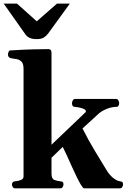

<svg xmlns="http://www.w3.org/2000/svg" viewBox="-41 -1023 693 1043"><path d="M40.5 0Q32.2 0 28.1 -7.3Q23.9 -14.6 23.9 -20Q23.9 -36.1 40 -38.1Q58.1 -39.6 72.5 -45.2Q86.9 -50.8 86.9 -64.5V-648.9Q86.9 -679.2 74.2 -689.9Q61.5 -700.7 44.4 -702.6Q27.3 -704.6 14.2 -708Q9.3 -710.4 5.9 -714.4Q2.4 -718.3 2.4 -727.5Q2.4 -733.4 5.4 -741Q8.3 -748.5 14.2 -749Q83.5 -753.4 138.9 -754.9Q194.3 -756.3 224.1 -756.3Q228 -756.3 233.4 -752.2Q238.8 -748 238.8 -736.3V-236.8L421.4 -411.1Q425.8 -415 425.8 -418.5Q425.8 -428.2 405.3 -434.8Q384.8 -441.4 365.2 -442.4Q355.5 -443.4 352.8 -449.5Q350.1 -455.6 350.1 -463.4Q350.1 -468.8 354.2 -477.1Q358.4 -485.4 366.7 -485.4H589.8Q598.1 -485.4 602.3 -477.1Q606.4 -468.8 606.4 -463.4Q606.4 -454.6 602.5 -448.5Q598.6 -442.4 590.3 -442.4Q566.9 -442.4 541.7 -432.6Q516.6 -422.9 498.5 -408.7L407.2 -325.2Q422.9 -293.9 439.7 -263.4Q456.5 -232.9 473.9 -204.1Q491.2 -175.3 507.8 -148.2Q524.4 -121.1 539.1 -96.7Q553.7 -72.8 573.5 -56.6Q593.3 -40.5 611.3 -38.1Q619.6 -37.1 623.5 -33.9Q627.4 -30.8 627.4 -20Q627.4 -14.6 623.3 -7.3Q619.1 0 610.8 0H416Q410.2 0 399.7 -17.1Q389.2 -34.2 376 -61.3Q362.8 -88.4 348.9 -119.1Q335 -149.9 322.3 -178.2Q309.6 -206.5 299.8 -225.1L238.8 -166V-80.6Q238.8 -52.2 253.4 -46.1Q268.1 -40 286.1 -38.1Q296.4 -37.1 300 -34.2Q303.7 -31.2 303.7 -20Q303.7 -14.6 299.6 -7.3Q295.4 0 287.1 0ZM158.7 -810.5Q133.8 -810.5 119.4 -817.6Q105 -824.7 97.7 -835.4L-21 -1003.4H51.3L158.7 -907.2L268.6 -1003.4H338.4L219.7 -839.8Q211.4 -828.6 197.8 -819.6Q184.1 -810.5 158.7 -810.5Z"/></svg>

Font: Gelasio
Style: Bold
Weight: 700
Designer: Eben Sorkin
Foundry: Eben Sorkin
Version: Version 1.008